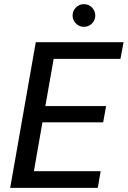

<svg xmlns="http://www.w3.org/2000/svg" viewBox="-20 -903 614 923"><path d="M29 0 152 -700H574L559 -620H238L198 -393H490L476 -315H184L143 -80H464L450 0ZM383 -774Q361 -774 345 -790Q329 -806 329 -828Q329 -851 345 -867Q361 -883 383 -883Q406 -883 422 -867Q438 -851 438 -828Q438 -806 422 -790Q406 -774 383 -774Z"/></svg>

Font: DM Sans Medium
Style: Italic
Weight: 500
Italic angle: -10°
Designer: Colophon Foundry, Jonny Pinhorn
Foundry: Colophon Foundry
Version: Version 4.004;gftools[0.9.30]